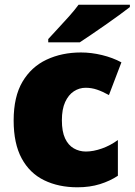

<svg xmlns="http://www.w3.org/2000/svg" viewBox="-20 -786 572 816"><path d="M309 10Q229 10 167.5 -20Q106 -50 72 -113Q38 -176 38 -274Q38 -375 75.5 -438.5Q113 -502 178 -532.5Q243 -563 324 -563Q368 -563 413.5 -552Q459 -541 496 -521L443 -382Q416 -397 392.5 -405Q369 -413 344 -413Q317 -413 294 -398Q271 -383 257 -352.5Q243 -322 243 -275Q243 -227 256.5 -198Q270 -169 293.5 -155.5Q317 -142 345 -142Q377 -142 413.5 -155Q450 -168 481 -191V-39Q448 -17 405 -3.5Q362 10 309 10ZM532 -756Q514 -742 486 -721.5Q458 -701 427 -679.5Q396 -658 367.5 -638.5Q339 -619 319 -606H185V-620Q202 -639 226 -664.5Q250 -690 274 -717Q298 -744 314 -766H532Z"/></svg>

Font: Noto Sans Display Black
Style: Regular
Weight: 900
Designer: Monotype Design Team
Foundry: Monotype Imaging Inc.
Version: Version 2.003